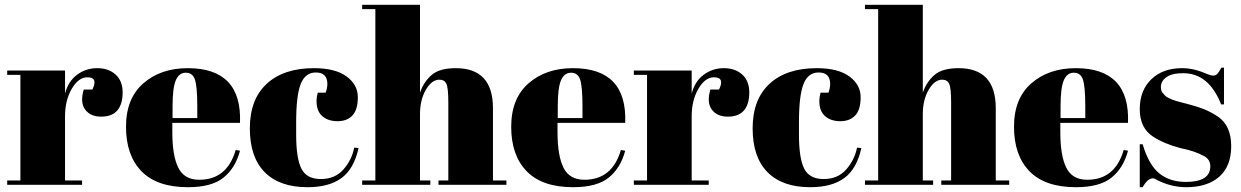

<svg xmlns="http://www.w3.org/2000/svg" viewBox="-20 -770 5170 800"><path d="M344 -448Q307 -448 279 -400Q251 -352 251 -286V-18H322V0H10V-18H65V-458H10V-476H251V-380Q264 -431 301 -458.5Q338 -486 385 -486Q432 -486 461.5 -459.5Q491 -433 491 -384.5Q491 -336 469 -310Q447 -284 401.5 -284Q356 -284 334.5 -314Q313 -344 329 -397H365Q390 -448 344 -448Z M762 -486Q989 -486 980 -258H698V-219Q698 -121 723 -71Q748 -21 810 -21Q926 -21 962 -145L980 -142Q961 -70 911.5 -30Q862 10 763 10Q634 10 569.5 -56.5Q505 -123 505 -241.5Q505 -360 577.5 -423Q650 -486 762 -486ZM699 -278H802V-327Q802 -408 792.5 -437.5Q783 -467 754.5 -467Q726 -467 712.5 -435.5Q699 -404 699 -327Z M1296 -468Q1252 -468 1233 -420Q1214 -372 1214 -261V-209Q1214 -110 1236 -67Q1258 -24 1317 -24Q1376 -24 1411 -64Q1446 -104 1456 -155L1474 -153Q1455 -67 1404 -29Q1352 10 1261 10Q1145 10 1083 -52.5Q1021 -115 1021 -235.5Q1021 -356 1091.5 -421Q1162 -486 1288 -486Q1377 -486 1424 -451.5Q1471 -417 1471 -365Q1471 -313 1448.5 -289Q1426 -265 1386.5 -265Q1347 -265 1323 -286Q1299 -307 1299 -348Q1299 -366 1304 -384H1337Q1344 -404 1344 -420Q1344 -468 1296 -468Z M1489 -750H1730V-384Q1746 -430 1779 -458Q1812 -486 1879 -486Q2034 -486 2034 -319V-18H2090V0H1807V-18H1848V-343Q1848 -403 1840 -420.5Q1832 -438 1811 -438Q1779 -438 1754.5 -396Q1730 -354 1730 -294V-18H1773V0H1489V-18H1544V-732H1489Z M2367 -486Q2594 -486 2585 -258H2303V-219Q2303 -121 2328 -71Q2353 -21 2415 -21Q2531 -21 2567 -145L2585 -142Q2566 -70 2516.5 -30Q2467 10 2368 10Q2239 10 2174.5 -56.5Q2110 -123 2110 -241.5Q2110 -360 2182.5 -423Q2255 -486 2367 -486ZM2304 -278H2407V-327Q2407 -408 2397.5 -437.5Q2388 -467 2359.5 -467Q2331 -467 2317.5 -435.5Q2304 -404 2304 -327Z M2955 -448Q2918 -448 2890 -400Q2862 -352 2862 -286V-18H2933V0H2621V-18H2676V-458H2621V-476H2862V-380Q2875 -431 2912 -458.5Q2949 -486 2996 -486Q3043 -486 3072.5 -459.5Q3102 -433 3102 -384.5Q3102 -336 3080 -310Q3058 -284 3012.5 -284Q2967 -284 2945.5 -314Q2924 -344 2940 -397H2976Q3001 -448 2955 -448Z M3391 -468Q3347 -468 3328 -420Q3309 -372 3309 -261V-209Q3309 -110 3331 -67Q3353 -24 3412 -24Q3471 -24 3506 -64Q3541 -104 3551 -155L3569 -153Q3550 -67 3499 -29Q3447 10 3356 10Q3240 10 3178 -52.5Q3116 -115 3116 -235.5Q3116 -356 3186.5 -421Q3257 -486 3383 -486Q3472 -486 3519 -451.5Q3566 -417 3566 -365Q3566 -313 3543.5 -289Q3521 -265 3481.5 -265Q3442 -265 3418 -286Q3394 -307 3394 -348Q3394 -366 3399 -384H3432Q3439 -404 3439 -420Q3439 -468 3391 -468Z M3584 -750H3825V-384Q3841 -430 3874 -458Q3907 -486 3974 -486Q4129 -486 4129 -319V-18H4185V0H3902V-18H3943V-343Q3943 -403 3935 -420.5Q3927 -438 3906 -438Q3874 -438 3849.5 -396Q3825 -354 3825 -294V-18H3868V0H3584V-18H3639V-732H3584Z M4462 -486Q4689 -486 4680 -258H4398V-219Q4398 -121 4423 -71Q4448 -21 4510 -21Q4626 -21 4662 -145L4680 -142Q4661 -70 4611.5 -30Q4562 10 4463 10Q4334 10 4269.5 -56.5Q4205 -123 4205 -241.5Q4205 -360 4277.5 -423Q4350 -486 4462 -486ZM4399 -278H4502V-327Q4502 -408 4492.5 -437.5Q4483 -467 4454.5 -467Q4426 -467 4412.5 -435.5Q4399 -404 4399 -327Z M4729 10V-169H4741Q4767 -82 4811 -47Q4855 -12 4921 -12Q5023 -12 5023 -77Q5023 -105 4998 -119Q4959 -141 4898 -153Q4830 -171 4784 -201Q4729 -237 4729 -315Q4729 -393 4777 -439.5Q4825 -486 4905 -486Q4954 -486 5006 -463Q5025 -455 5035 -455Q5045 -455 5052 -462Q5059 -469 5069 -488H5080V-335H5068Q5017 -465 4910 -465Q4863 -465 4840 -448.5Q4817 -432 4817 -407Q4817 -392 4824 -383.5Q4831 -375 4835 -371Q4839 -367 4848 -362.5Q4857 -358 4863 -355.5Q4869 -353 4881.5 -349Q4894 -345 4900 -344Q4968 -327 4998 -314.5Q5028 -302 5055 -284Q5110 -246 5110 -161.5Q5110 -77 5060 -33.5Q5010 10 4923 10Q4861 10 4803 -19Q4791 -27 4784 -27Q4762 -27 4741 10Z"/></svg>

Font: Abril Fatface
Style: Regular
Weight: 400
Designer: Veronika Burian, Jos Scaglione
Foundry: TypeTogether
Version: Version 1.001